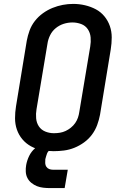

<svg xmlns="http://www.w3.org/2000/svg" viewBox="-20 -766 640 983"><path d="M255 8Q224 8 194 2.5Q164 -3 138.5 -17Q113 -31 94.5 -53Q76 -75 66.5 -102.5Q57 -130 57 -160.5Q57 -191 62 -222L117 -557Q122 -584 131.5 -610Q141 -636 158.5 -658.5Q176 -681 199.5 -698Q223 -715 249 -725.5Q275 -736 301.5 -741Q328 -746 355 -746Q386 -746 415.5 -739Q445 -732 470.5 -718.5Q496 -705 514.5 -682.5Q533 -660 542.5 -632.5Q552 -605 552 -574.5Q552 -544 547 -513L492 -178Q487 -152 477.5 -126Q468 -100 451 -77Q434 -54 410.5 -37Q387 -20 361 -9.5Q335 1 308 4.5Q281 8 255 8ZM256 -84Q272 -84 287 -86.5Q302 -89 316 -95.5Q330 -102 343 -112.5Q356 -123 365 -136Q374 -149 379 -163.5Q384 -178 386 -193L442 -528Q446 -551 444 -574.5Q442 -598 429.5 -616.5Q417 -635 395.5 -643Q374 -651 351 -651Q328 -651 306 -644Q284 -637 265.5 -622Q247 -607 236.5 -585.5Q226 -564 223 -542L167 -207Q163 -184 165 -160.5Q167 -137 179 -119Q191 -101 212 -92.5Q233 -84 256 -84ZM236 197Q219 197 201.5 195Q184 193 169 187Q154 181 141 170.5Q128 160 120.5 145.5Q113 131 112 113.5Q111 96 114 79Q118 56 129 33Q140 10 159 -6.5Q178 -23 202 -30Q226 -37 250 -37L244 0Q236 0 230 6Q224 12 221 19.5Q218 27 216 34.5Q214 42 212 49Q211 59 211.5 69.5Q212 80 217.5 88Q223 96 232 99.5Q241 103 252 103H327L311 197Z"/></svg>

Font: Iosevka Curly Slab SmBdExObl
Style: Regular
Weight: 600
Width: 7
Italic angle: -9°
Monospace: yes
Designer: Belleve Invis
Foundry: Belleve Invis
Version: Version 11.1.0; ttfautohint (v1.8.3)